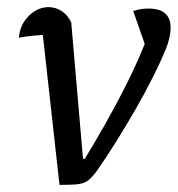

<svg xmlns="http://www.w3.org/2000/svg" viewBox="-20 -514 499 539"><path d="M218 -68Q280 -170 325.5 -258.5Q371 -347 399 -424L398 -357L354 -483Q374 -490 397 -490Q428 -490 443.5 -476.5Q459 -463 459 -436Q459 -411 446 -377Q432 -343 410 -299Q388 -255 361 -208Q334 -161 305.5 -115.5Q277 -70 251 -33Q241 -20 233.5 -12.5Q226 -5 215.5 -1Q205 3 189 4Q173 5 147 5L95 -463L124 -417Q98 -416 75 -414Q52 -412 33 -408Q35 -434 47.5 -453Q60 -472 78 -483Q96 -494 116 -494Q136 -494 153 -483Q170 -472 180 -451L213 -68Z"/></svg>

Font: Piazzolla Thin Medium
Style: Italic
Weight: 500
Italic angle: -11.3°
Version: Version 2.005